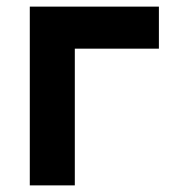

<svg xmlns="http://www.w3.org/2000/svg" viewBox="-20 -560 525 580"><path d="M206 0V-413H460V-540H70V0Z"/></svg>

Font: Manrope ExtraBold
Style: Regular
Weight: 800
Designer: Mikhail Sharanda
Foundry: Mikhail Sharanda
Version: Version 4.505